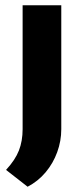

<svg xmlns="http://www.w3.org/2000/svg" viewBox="-20 -514 317 730"><path d="M213 -494V-23Q213 22 197.5 64.5Q182 107 153.5 141Q125 175 85 196L3 132Q38 94 52 58Q66 22 66 -23V-494Z"/></svg>

Font: Exo 2
Style: Bold
Weight: 700
Designer: Natanael Gama
Foundry: Natanael Gama
Version: Version 2.010